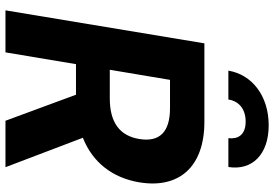

<svg xmlns="http://www.w3.org/2000/svg" viewBox="-170 -832 1002 702"><g transform="rotate(90 331.0 -481.0)"><path d="M17.8 0H171.5L214.5 -257.8H314.3H326.3L421.5 0H591.3L483.7 -283C573.2 -318.2 630.3 -391 646.7 -489.7C670.5 -634.2 590.6 -727.3 425.4 -727.3H138.5ZM235.1 -381.4 272 -601.6H375.7C463.8 -601.6 500 -562.5 488.3 -489.7C476.6 -417.6 427.9 -381.4 339.5 -381.4ZM238.3 -815H343.8C348.4 -847.7 373.2 -878.2 424.7 -878.2C475.1 -878.2 489.3 -848 485.1 -815H590.6C604.4 -900.9 545.8 -962.4 438.2 -962.4C329.9 -962.4 252.5 -900.9 238.3 -815Z"/></g></svg>

Font: Margiela Sans
Style: Bold Italic
Weight: 700
Italic angle: -9.39999°
Designer: Stefan Endress, Andreas Faust
Version: Version 1.100;FEAKit 1.0